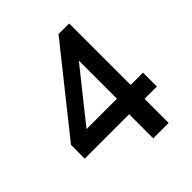

<svg xmlns="http://www.w3.org/2000/svg" viewBox="-194 -840 969 969"><g transform="rotate(-45 290.5 -355.0)"><path d="M454 0H344V-172H27V-270L378 -710H454V-271H542V-172H454ZM356 -543 139 -271H356Z"/></g></svg>

Font: Raleway
Style: Regular
Weight: 600
Designer: Matt McInerney, Pablo Impallari, Rodrigo Fuenzalida
Foundry: Matt McInerney, Pablo Impallari, Rodrigo Fuenzalida
Version: Version 1.000;PS 001.001;hotconv 1.0.56; ttfautohint (v1.5)